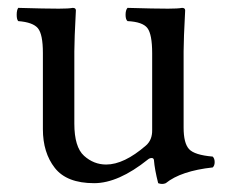

<svg xmlns="http://www.w3.org/2000/svg" viewBox="-20 -451 571 483"><path d="M216.8 9.8Q147.9 9.8 117.9 -28.6Q87.9 -66.9 87.9 -126V-317.9Q87.9 -364.7 75.4 -379.9Q63 -395 25.9 -397.9Q22 -401.9 22 -413.8Q22 -425.8 25.9 -431.2Q93.8 -429.2 127.9 -429.2Q152.8 -429.2 163.1 -431.2Q170.9 -431.2 170.9 -424.8Q167 -351.6 167 -321.8V-140.1Q167 -81.1 191.4 -59.1Q215.8 -37.1 247.1 -37.1Q292 -37.1 347.2 -85Q363.3 -99.1 362.8 -124V-316.9Q362.8 -364.7 350.8 -380.4Q338.9 -396 300.8 -397.9Q295.9 -401.9 295.9 -413.8Q295.9 -425.8 300.8 -431.2Q368.7 -429.2 402.8 -429.2Q427.7 -429.2 438 -431.2Q445.8 -431.2 445.8 -424.8Q441.9 -351.6 441.9 -321.8V-129.9Q441.9 -90.8 455.6 -75.9Q469.2 -61 515.1 -57.1Q520 -52.2 520 -43.2Q520 -34.2 515.1 -29.8Q435.1 -21 397 9.8Q388.2 13.7 377.9 9.8Q369.1 -24.4 367.2 -48.8Q366.2 -53.7 361.1 -53.5Q356 -53.2 352.1 -49.8Q277.8 9.8 216.8 9.8Z"/></svg>

Font: Linux Libertine
Style: Regular
Weight: 400
Designer: Philipp H. Poll
Foundry: Philipp H. Poll
Version: Version 5.3.0 ; ttfautohint (v0.9)